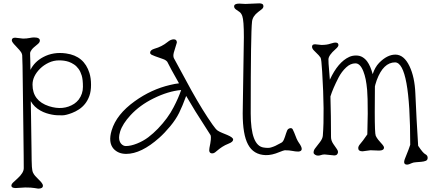

<svg xmlns="http://www.w3.org/2000/svg" viewBox="-20 -909 2610 1136"><path d="M73.2 203.6Q47.4 203.6 47.4 189.5Q47.4 180.2 58.8 169.7Q70.3 159.2 84 146.5Q120.6 113.3 120.6 85.9L120.1 14.6L118.2 -148.4L115.7 -344.2Q113.3 -573.7 111.3 -583.3Q109.4 -592.8 105 -599.9Q100.6 -606.9 94.7 -613.3L72.3 -637.7Q49.8 -660.2 49.8 -670.4Q49.8 -686 69.8 -686L116.2 -680.7Q137.7 -680.7 154.1 -684.1Q170.4 -687.5 181.2 -687.5Q215.8 -687.5 215.8 -668.9Q215.8 -657.7 202.1 -647Q188.5 -636.2 179.9 -628.4Q171.4 -620.6 167 -614.3Q158.2 -602.1 158.2 -594.2Q158.2 -586.4 158.4 -576.2Q158.7 -565.9 159.2 -552.7L160.2 -495.6Q184.1 -543.9 235.8 -571.3Q295.9 -603.5 371.1 -592.8Q478 -578.1 509.3 -476.6Q518.6 -446.3 518.6 -407.5Q518.6 -368.7 508.8 -341.6Q499 -314.5 483.2 -294.7Q467.3 -274.9 447 -261.7Q426.8 -248.5 406.2 -240.7Q369.6 -226.6 348.4 -226.6Q327.1 -226.6 314.7 -227.3Q302.2 -228 286.6 -231Q271 -233.9 253.7 -239.5Q236.3 -245.1 219.7 -254.4Q181.2 -275.9 162.1 -310.5L163.6 -225.6Q166 -103 166.5 -24.2Q167 54.7 168.7 78.4Q170.4 102.1 175.5 112.8Q180.7 123.5 188.5 132.3L223.1 168Q233.9 180.7 233.9 189.9Q233.9 207 206.1 207Q203.1 207 184.6 203.6Q166 200.2 128.9 200.2ZM418.9 -294.9Q433.6 -304.7 445.3 -319.3Q470.7 -353 470.7 -395.5Q470.7 -438 463.6 -461.7Q456.5 -485.4 444.6 -501.7Q432.6 -518.1 417.7 -527.8Q402.8 -537.6 387.7 -543Q362.3 -551.8 329.8 -551.8Q297.4 -551.8 268.3 -538.1Q239.3 -524.4 217.8 -503.4Q172.4 -458.5 172.4 -408.2Q172.4 -312.5 269.5 -280.8Q354.5 -253.4 418.9 -294.9Z M1235.8 -1.5Q1212.9 -1.5 1219.2 -33.7Q1231.9 -93.3 1226.1 -108.9L1136.2 -250Q1110.4 -291.5 1081.5 -341.3Q1059.1 -280.3 1039.8 -241.2Q1020.5 -202.1 987.3 -162.1Q954.1 -122.1 922.4 -93.8Q815.4 1.5 726.6 1.5Q679.7 1.5 651.9 -28.8Q619.1 -66.4 640.6 -137.7Q668.9 -232.4 777.3 -310.1Q875 -380.4 985.8 -406.2Q1015.6 -413.6 1039.1 -416Q985.8 -509.8 969.7 -543.5Q960.9 -554.2 944.8 -559.6Q884.8 -580.1 876.5 -585.2Q868.2 -590.3 868.2 -597.2Q868.2 -612.8 893.6 -620.6Q937.5 -632.8 971.2 -660.2Q990.2 -676.3 1008.3 -676.3Q1026.4 -676.3 1026.4 -657.2L1008.3 -597.7Q1002.9 -576.2 1009.3 -564L1112.8 -373.5Q1180.2 -252.9 1237.3 -171.9Q1257.3 -143.1 1268.3 -136Q1279.3 -128.9 1294.9 -122.6Q1310.5 -116.2 1324.7 -110.4Q1359.4 -95.7 1359.4 -83.5Q1359.4 -69.8 1334.7 -60.1Q1310.1 -50.3 1294.7 -40Q1279.3 -29.8 1269.3 -21.2Q1259.3 -12.7 1252 -7.1Q1244.6 -1.5 1235.8 -1.5ZM690.9 -130.9Q684.6 -109.4 684.6 -96.7Q684.6 -84 687.5 -75.2Q690.4 -66.4 695.8 -59.6Q708.5 -44.9 724.6 -44.9Q753.9 -44.9 791 -59.8Q828.1 -74.7 857.4 -96.9Q886.7 -119.1 914.6 -147.9Q974.1 -210 1006.8 -273.9Q1036.1 -329.6 1051.8 -376.5Q974.6 -369.6 887.2 -326.2Q807.1 -286.6 752.4 -227.5Q705.1 -176.3 690.9 -130.9Z M1746.6 -12.2Q1728 -12.2 1710 -16.1Q1691.9 -20 1665 -20Q1657.2 -19 1633.3 -9.3Q1588.4 9.8 1552.2 8.8Q1516.1 7.8 1489.7 -8.1Q1463.4 -23.9 1447.3 -54.7Q1416 -112.8 1416 -237.8L1422.9 -689Q1422.9 -788.6 1413.6 -814Q1407.2 -831.5 1397 -838.4Q1386.7 -845.2 1376 -853Q1365.2 -860.8 1365.2 -871.1Q1365.2 -887.7 1395.5 -887.7L1432.1 -885.7L1514.2 -889.2Q1538.6 -889.2 1538.6 -872.6Q1538.6 -862.3 1529.1 -854.7Q1519.5 -847.2 1507.3 -837.9Q1474.6 -813 1471.2 -781.2Q1463.4 -714.8 1463.4 -237.8Q1463.4 -46.9 1540 -36.1Q1567.9 -31.7 1583 -36.4Q1598.1 -41 1608.9 -45.9Q1616.7 -49.3 1644.5 -64.5Q1653.8 -69.3 1659.9 -83.7Q1666 -98.1 1672.4 -119.4Q1678.7 -140.6 1685.5 -145.8Q1692.4 -150.9 1700 -150.9Q1707.5 -150.9 1711.7 -144Q1715.8 -137.2 1720.7 -124.5Q1735.8 -82 1748 -64.9Q1783.2 -16.1 1746.6 -12.2Z M1935.1 -338.4Q1938.5 -223.1 1938.5 -98.1Q1938.5 -77.1 1952.6 -56.6Q1966.8 -36.1 1973.4 -26.6Q1980 -17.1 1980 -9.5Q1980 -2 1974.4 4.4Q1968.8 10.7 1958.5 10.7L1901.4 4.9Q1888.7 4.9 1879.9 8.3Q1871.1 11.7 1861.6 11.7Q1852.1 11.7 1843.8 6.3Q1835.4 1 1835.4 -6.3Q1835.4 -18.6 1843 -29.3Q1850.6 -40 1858.9 -50Q1867.2 -60.1 1873.5 -68.8Q1888.7 -88.9 1890.1 -106.4Q1900.9 -243.2 1886.2 -484.4Q1881.8 -560.1 1876.7 -567.9Q1871.6 -575.7 1865.7 -582L1837.4 -610.4Q1826.2 -621.6 1826.2 -632.8Q1826.2 -647 1844.2 -647L1881.8 -643.1Q1914.1 -643.1 1934.1 -650.4Q1982.4 -667 1982.4 -642.1Q1982.4 -632.8 1965.3 -618.2Q1923.3 -581.5 1923.3 -557.4Q1923.3 -533.2 1926.5 -502.2Q1929.7 -471.2 1931.6 -437.5Q1980 -542 2046.4 -572.3Q2064.5 -580.6 2086.7 -580.6Q2108.9 -580.6 2125.2 -570.6Q2141.6 -560.5 2152.8 -544.9Q2171.9 -519 2185.1 -470.2Q2198.2 -511.2 2223.1 -537.1Q2271 -585.9 2319.3 -585.9Q2370.1 -585.9 2402.8 -517.6Q2433.6 -453.1 2437.5 -356.9L2444.8 -204.1Q2447.8 -144 2454.1 -46.4Q2483.4 -2.4 2496.6 3.4Q2510.3 10.7 2510.3 24.4Q2510.3 38.1 2499.3 42.5Q2488.3 46.9 2472.9 48.3Q2457.5 49.8 2441.7 50.8Q2425.8 51.8 2417.5 55.7Q2398.4 64.9 2388.7 64.9Q2361.3 64.9 2377 27.3Q2401.4 -32.7 2407.2 -52.2Q2407.2 -537.1 2317.9 -540Q2248 -540 2209 -434.6Q2203.1 -418.5 2200.7 -408.2L2198.2 -397.5L2197.8 -331.1L2197.3 -245.1Q2197.3 -118.2 2203.1 -105.7Q2209 -93.3 2217.3 -82.8Q2225.6 -72.3 2233.4 -64Q2252 -44.4 2252 -36.1Q2252 -18.1 2222.7 -18.1L2171.9 -20L2125 -13.7Q2099.6 -13.7 2099.6 -32.7Q2099.6 -43.5 2109.9 -55.7Q2125 -72.3 2153.3 -113.8L2155.8 -236.8Q2155.8 -339.4 2152.3 -376.2Q2148.9 -413.1 2143.6 -439.5Q2138.2 -465.8 2129.9 -486.8Q2111.3 -534.2 2083 -534.2Q2053.7 -534.2 2028.3 -510.3Q2001 -484.9 1982.9 -449.7Q1949.2 -384.3 1935.1 -338.4Z"/></svg>

Font: Snowburst One
Style: Regular
Weight: 400
Designer: Annet Stirling
Foundry: Annet Stirling
Version: Version 1.001